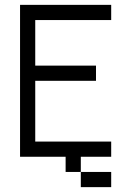

<svg xmlns="http://www.w3.org/2000/svg" viewBox="-20 -645 540 790"><path d="M437.5 -562.5H125V-375H375V-312.5H125V-62.5H437.5V0H312.5V62.5H250V0H62.5V-625H437.5ZM312.5 62.5H437.5V125H312.5Z"/></svg>

Font: 寒蝉点阵体 16px
Style: Regular
Weight: 400
Designer: Designed by Warren2060
Foundry: ChillType
Version: Version 1.000